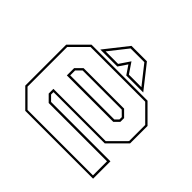

<svg xmlns="http://www.w3.org/2000/svg" viewBox="-160 -903 1107 1107"><g transform="rotate(45 394.0 -349.0)"><path d="M622.5 -540 725.5 -437V-294.5L622.5 -191.5H204V-172L234.5 -141.5H718.5V0H165.5L62.5 -103V-437L165.5 -540ZM617 -526.5H171L76 -431.5V-108L171 -13H704.5V-127.5H229L190.5 -166V-204.5H617L712 -300V-431.5ZM559.5 -412 598 -373.5V-343L569 -314H190.5V-373.5L229 -412ZM553.5 -398.5H234.5L204 -368V-328H563.5L584.5 -349V-368ZM333.5 -698H459.5L571.5 -556H433L396.5 -610L360 -556H221.5ZM340.5 -684 250.5 -570H352.5L396.5 -635L440.5 -570H542.5L452.5 -684Z"/></g></svg>

Font: Tourney Expanded Thin
Style: Regular
Weight: 100
Width: 7
Designer: Tyler Finck
Foundry: Etcetera Type Co
Version: Version 1.010; ttfautohint (v1.8.3)